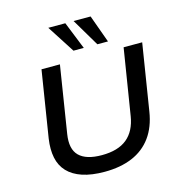

<svg xmlns="http://www.w3.org/2000/svg" viewBox="-133 -1061 1119 1188"><g transform="rotate(-15 426.5 -466.5)"><path d="M392 9Q308 9 249.5 -10.5Q191 -30 156 -67Q121 -104 110 -157.5Q99 -211 109 -279L177 -705H295L227 -277Q212 -183 256.5 -139Q301 -95 401 -95Q505 -95 562.5 -142Q620 -189 635 -282L703 -705H822L754 -280Q739 -184 692 -119.5Q645 -55 569 -23Q493 9 392 9ZM551 -765 446 -942H555L619 -765ZM398 -765 284 -942H393L464 -765Z"/></g></svg>

Font: Nunito Sans 7pt SemiExpanded SemiBold
Style: Italic
Weight: 600
Width: 6
Italic angle: -9°
Designer: Vernon Adams
Foundry: Vernon Adams
Version: Version 3.101;gftools[0.9.27]